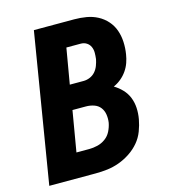

<svg xmlns="http://www.w3.org/2000/svg" viewBox="-109 -825 819 914"><g transform="rotate(-15 300.0 -367.5)"><path d="M21 0 142 -735H341Q371 -735 400.5 -730Q430 -725 455.5 -711.5Q481 -698 500 -676.5Q519 -655 528.5 -628Q538 -601 539.5 -570.5Q541 -540 536 -510Q533 -490 526 -470Q519 -450 506.5 -432Q494 -414 477 -400Q460 -386 440 -377Q462 -364 480 -345Q498 -326 507.5 -302Q517 -278 518.5 -251Q520 -224 515 -196Q510 -168 499 -139Q488 -110 468 -86.5Q448 -63 421.5 -45.5Q395 -28 366 -17.5Q337 -7 308 -3.5Q279 0 250 0ZM240 -440H308Q324 -440 339.5 -446.5Q355 -453 366 -465.5Q377 -478 383 -494Q389 -510 392 -525Q394 -541 394 -556.5Q394 -572 388 -585.5Q382 -599 369.5 -607Q357 -615 341 -615H270ZM187 -120H250Q270 -120 291 -125Q312 -130 330 -143Q348 -156 358 -176Q368 -196 372 -217Q375 -237 372 -257Q369 -277 357.5 -292Q346 -307 327 -313.5Q308 -320 287 -320H221Z"/></g></svg>

Font: Iosevka Curly Heavy Extended
Style: Italic
Weight: 900
Width: 7
Italic angle: -9°
Monospace: yes
Designer: Belleve Invis
Foundry: Belleve Invis
Version: Version 11.1.0; ttfautohint (v1.8.3)